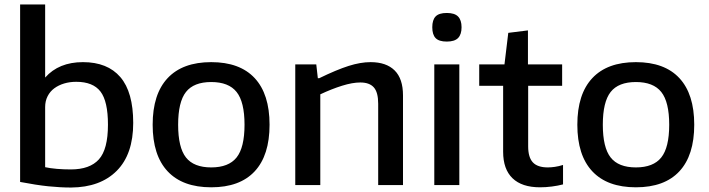

<svg xmlns="http://www.w3.org/2000/svg" viewBox="-20 -828 3170 859"><path d="M297 -70Q382 -70 422.5 -115Q463 -160 463 -270Q463 -375 429.5 -418.5Q396 -462 321 -462Q292 -462 267 -454.5Q242 -447 223 -433Q204 -419 193 -397.5Q182 -376 182 -349V-80Q205 -75 234.5 -72.5Q264 -70 297 -70ZM298 11Q250 11 196.5 5.5Q143 0 70 -14V-808H182V-481Q243 -550 351 -550Q461 -550 518.5 -483Q576 -416 576 -278Q576 -138 502.5 -64Q429 10 298 11Z M812 -123.5Q847 -79 925 -79Q1003 -79 1038.5 -123.5Q1074 -168 1074 -270Q1074 -372 1038.5 -416.5Q1003 -461 925 -461Q847 -461 812 -416.5Q777 -372 777 -270Q777 -168 812 -123.5ZM1119.5 -61.5Q1053 10 925 10Q797 10 730 -61.5Q663 -133 663 -270Q663 -407 730 -478.5Q797 -550 925 -550Q1053 -550 1119.5 -478.5Q1186 -407 1186 -270Q1186 -133 1119.5 -61.5Z M1301 -540H1395L1402 -478H1408Q1486 -516 1539.5 -533Q1593 -550 1638 -550Q1708 -550 1745.5 -513Q1783 -476 1783 -401V0H1672V-364Q1672 -415 1652.5 -437Q1633 -459 1592 -459Q1557 -459 1510.5 -444.5Q1464 -430 1413 -406V0H1301Z M1923 -540H2035V0H1923ZM2029.5 -658Q2014 -642 1979 -642Q1944 -642 1929 -657.5Q1914 -673 1914 -706Q1914 -739 1929 -754.5Q1944 -770 1979 -770Q2014 -770 2029.5 -754Q2045 -738 2045 -706Q2045 -674 2029.5 -658Z M2396 10Q2315 10 2273 -30.5Q2231 -71 2231 -149V-444H2124V-540H2237L2254 -681L2342 -692V-540H2495V-444H2343V-173Q2343 -124 2364 -101.5Q2385 -79 2431 -79Q2445 -79 2462.5 -81.5Q2480 -84 2499 -90V-3Q2476 3 2449 6.5Q2422 10 2396 10Z M2712 -123.5Q2747 -79 2825 -79Q2903 -79 2938.5 -123.5Q2974 -168 2974 -270Q2974 -372 2938.5 -416.5Q2903 -461 2825 -461Q2747 -461 2712 -416.5Q2677 -372 2677 -270Q2677 -168 2712 -123.5ZM3019.5 -61.5Q2953 10 2825 10Q2697 10 2630 -61.5Q2563 -133 2563 -270Q2563 -407 2630 -478.5Q2697 -550 2825 -550Q2953 -550 3019.5 -478.5Q3086 -407 3086 -270Q3086 -133 3019.5 -61.5Z"/></svg>

Font: EncodeSans
Style: Medium
Weight: 500
Designer: Pablo Impallari, Andres Torresi
Foundry: Pablo Impallari, Andres Torresi
Version: Version 1.000; ttfautohint (v1.4.1)